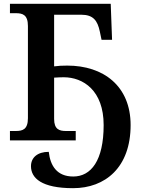

<svg xmlns="http://www.w3.org/2000/svg" viewBox="-20 -734 736 1004"><path d="M362 250C530 250 663 142 663 -80C663 -285 520 -391 332 -391C308 -391 284 -390 263 -387V-657H405C468 -657 490 -626 502 -569L511 -526H566L559 -714H32V-665H63C98 -665 126 -657 126 -598V-116C126 -57 98 -49 63 -49H32V0H376V-49H325C291 -49 263 -57 263 -112V-328C280 -329 298 -330 313 -330C415 -330 522 -261 522 -80C522 106 456 189 363 189C278 189 243 133 235 60C176 60 142 90 142 135C142 197 197 250 362 250Z"/></svg>

Font: Noto Serif Semi
Style: Regular
Weight: 600
Designer: Monotype Design Team
Foundry: Monotype Imaging Inc.
Version: Version 1.002